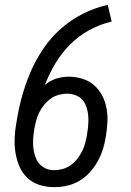

<svg xmlns="http://www.w3.org/2000/svg" viewBox="-20 -763 540 791"><path d="M204 8Q172 8 143 -1Q114 -10 92.5 -30.5Q71 -51 59.5 -78.5Q48 -106 43.5 -135.5Q39 -165 40.5 -197Q42 -229 48 -260Q56 -312 70 -363.5Q84 -415 105 -464.5Q126 -514 157.5 -561Q189 -608 230.5 -644.5Q272 -681 321 -706Q370 -731 424 -743L440 -674Q392 -663 348 -639Q304 -615 269 -580Q234 -545 208 -501.5Q182 -458 165 -413Q186 -431 211.5 -439Q237 -447 263 -447Q292 -447 319.5 -438.5Q347 -430 367.5 -412Q388 -394 401 -369Q414 -344 419 -316.5Q424 -289 422.5 -259.5Q421 -230 416 -200Q412 -174 404 -148.5Q396 -123 382.5 -98.5Q369 -74 350 -53Q331 -32 307 -18Q283 -4 256.5 2Q230 8 204 8ZM204 -62Q221 -62 239 -67Q257 -72 272 -83Q287 -94 299 -109.5Q311 -125 319 -141.5Q327 -158 331.5 -175.5Q336 -193 339 -211Q339 -211 339 -211Q339 -211 339 -212Q342 -230 343.5 -249Q345 -268 343.5 -286Q342 -304 336.5 -321Q331 -338 320 -351Q309 -364 292 -370.5Q275 -377 257 -377Q239 -377 221 -372Q203 -367 188 -356Q173 -345 161 -330Q149 -315 141 -298.5Q133 -282 128.5 -264.5Q124 -247 121 -229Q118 -209 116.5 -189Q115 -169 118 -149Q120 -134 125 -119Q130 -104 139 -92Q148 -80 162 -72Q176 -64 191 -63Q194 -62 197 -62Q200 -62 203 -62Q203 -62 203 -62Q203 -62 204 -62Z"/></svg>

Font: Iosevka Curly Slab Oblique
Style: Regular
Weight: 400
Italic angle: -9°
Monospace: yes
Designer: Belleve Invis
Foundry: Belleve Invis
Version: Version 11.1.0; ttfautohint (v1.8.3)